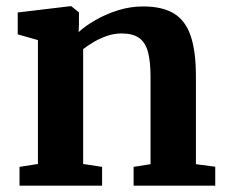

<svg xmlns="http://www.w3.org/2000/svg" viewBox="-20 -588 717 608"><path d="M100.1 -68.7V-461.1L36.1 -479.2V-548.5L202.6 -568.4H205.6L230 -548.8V-510.3L229 -486.3Q250.3 -506.1 282.6 -524.6Q315 -543.2 353.7 -555.4Q392.4 -567.6 433.1 -567.6Q493.8 -567.6 530.4 -545.5Q567.1 -523.3 583.7 -474.7Q600.4 -426.2 600.4 -347.1V-68.1L661.6 -60V0H403.1V-59.6L456.7 -68.1V-344.1Q456.7 -393.8 448.4 -424.1Q440 -454.4 419.9 -468.3Q399.8 -482.1 364.7 -482.1Q341.3 -482.1 318.7 -474.3Q296.1 -466.5 276.7 -454.9Q257.3 -443.4 243.3 -432.5V-68.7L303.3 -59.6V0H41.8V-59.6Z"/></svg>

Font: Merriweather 7pt Light
Style: Regular
Weight: 300
Designer: Eben Sorkin
Foundry: Eben Sorkin
Version: Version 2.200;gftools[0.9.31]